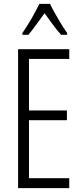

<svg xmlns="http://www.w3.org/2000/svg" viewBox="-20 -967 421 987"><path d="M237 -947H182C162 -903 123 -837 95 -797V-788H126C150 -816 182 -863 209 -899C237 -861 267 -818 294 -788H325V-797C303 -828 259 -901 237 -947ZM336 0V-51H129V-349H324V-399H129V-664H336V-714H73V0Z"/></svg>

Font: Noto Sans Display Condensed Light
Style: Regular
Weight: 300
Width: 3
Designer: Monotype Design Team
Foundry: Monotype Imaging Inc.
Version: Version 1.900